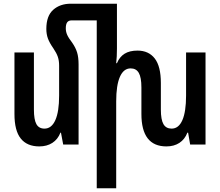

<svg xmlns="http://www.w3.org/2000/svg" viewBox="-20 -780 1188 1036"><path d="M1089 0H1006L995 -64H991Q977 -28 948 -9Q919 10 878 10Q743 10 743 -165V-308Q743 -362 729 -386.5Q715 -411 685 -411Q647 -411 627 -365.5Q607 -320 607 -233V236H502V-670H367Q350 -670 342.5 -659.5Q335 -649 335 -627Q335 -609 342.5 -592Q350 -575 370 -549Q388 -523 396 -497Q404 -471 404 -432V0H321L309 -64H306Q292 -28 262.5 -9Q233 10 192 10Q126 10 92 -32.5Q58 -75 58 -165V-497H163V-189Q163 -134 176.5 -110Q190 -86 220 -86Q258 -86 278.5 -131.5Q299 -177 299 -264V-426Q299 -453 292 -473.5Q285 -494 268 -519Q247 -549 238.5 -572.5Q230 -596 230 -624Q230 -694 267 -727Q304 -760 362 -760H611V-518Q611 -474 607 -439H611Q625 -473 652 -490Q679 -507 722 -507Q782 -507 815 -464.5Q848 -422 848 -332V-189Q848 -134 862 -110Q876 -86 906 -86Q944 -86 964 -131.5Q984 -177 984 -264V-497H1089Z"/></svg>

Font: Noto Sans Armenian Medium Cond
Style: Regular
Weight: 500
Width: 3
Designer: Monotype Design team
Foundry: Monotype Imaging Inc.
Version: Version 1.000